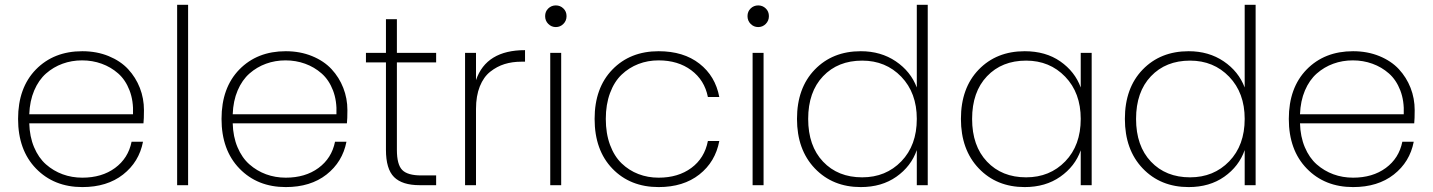

<svg xmlns="http://www.w3.org/2000/svg" viewBox="-20 -760 5880 788"><path d="M100.1 -291H525.9Q528.3 -345.7 511.7 -388.9Q495.1 -432.1 465.1 -458.5Q435.1 -484.9 397.2 -498.5Q359.4 -512.2 316.9 -512.2Q274.4 -512.2 236.8 -498.5Q199.2 -484.9 168.9 -458.3Q138.7 -431.6 120.4 -388.7Q102.1 -345.7 100.1 -291ZM566.9 -178.2Q550.8 -95.2 485.1 -43.7Q419.4 7.8 317.9 7.8Q201.7 7.8 127.9 -68.1Q54.2 -144 54.2 -272Q54.2 -399.9 127.4 -474.9Q200.7 -549.8 317.9 -549.8Q377 -549.8 425.8 -529.8Q474.6 -509.8 505.9 -476.1Q537.1 -442.4 554 -399.2Q570.8 -356 570.8 -308.1Q570.8 -272 568.8 -253.9H100.1Q101.6 -199.2 119.9 -155.8Q138.2 -112.3 168.7 -85.4Q199.2 -58.6 237.1 -44.7Q274.9 -30.8 317.9 -30.8Q397.9 -30.8 452.1 -70.6Q506.3 -110.4 520 -178.2Z M707 0V-740.2H752V0Z M935.1 -291H1360.8Q1363.3 -345.7 1346.7 -388.9Q1330.1 -432.1 1300 -458.5Q1270 -484.9 1232.2 -498.5Q1194.3 -512.2 1151.9 -512.2Q1109.4 -512.2 1071.8 -498.5Q1034.2 -484.9 1003.9 -458.3Q973.6 -431.6 955.3 -388.7Q937 -345.7 935.1 -291ZM1401.9 -178.2Q1385.7 -95.2 1320.1 -43.7Q1254.4 7.8 1152.8 7.8Q1036.6 7.8 962.9 -68.1Q889.2 -144 889.2 -272Q889.2 -399.9 962.4 -474.9Q1035.6 -549.8 1152.8 -549.8Q1211.9 -549.8 1260.7 -529.8Q1309.6 -509.8 1340.8 -476.1Q1372.1 -442.4 1388.9 -399.2Q1405.8 -356 1405.8 -308.1Q1405.8 -272 1403.8 -253.9H935.1Q936.5 -199.2 954.8 -155.8Q973.1 -112.3 1003.7 -85.4Q1034.2 -58.6 1072 -44.7Q1109.9 -30.8 1152.8 -30.8Q1232.9 -30.8 1287.1 -70.6Q1341.3 -110.4 1355 -178.2Z M1564 -145V-503.9H1481.9V-543H1564V-681.2H1608.9V-543H1770V-503.9H1608.9V-145Q1608.9 -84.5 1630.9 -62.3Q1652.8 -40 1709 -40H1770V0H1702.1Q1630.9 0 1597.4 -33.2Q1564 -66.4 1564 -145Z M1933.6 -313V0H1888.7V-543H1933.6V-431.2Q1975.6 -554.2 2134.8 -554.2V-506.8H2119.6Q2082.5 -506.8 2051 -497.1Q2019.5 -487.3 1992.2 -465.8Q1964.8 -444.3 1949.2 -405.3Q1933.6 -366.2 1933.6 -313Z M2238.3 0V-543H2283.2V0ZM2292.2 -661.9Q2279.3 -648.9 2261.2 -648.9Q2243.2 -648.9 2230.2 -661.9Q2217.3 -674.8 2217.3 -693.8Q2217.3 -712.9 2230.2 -725.3Q2243.2 -737.8 2261.2 -737.8Q2279.3 -737.8 2292.2 -725.3Q2305.2 -712.9 2305.2 -693.8Q2305.2 -674.8 2292.2 -661.9Z M2420.4 -272Q2420.4 -399.4 2493.4 -474.6Q2566.4 -549.8 2683.1 -549.8Q2785.2 -549.8 2850.6 -498.8Q2916 -447.8 2932.1 -361.8H2885.3Q2871.6 -431.2 2817.1 -471.7Q2762.7 -512.2 2683.1 -512.2Q2638.7 -512.2 2600.1 -497.3Q2561.5 -482.4 2531.2 -453.6Q2501 -424.8 2483.6 -377.9Q2466.3 -331.1 2466.3 -272Q2466.3 -212.4 2483.6 -165.5Q2501 -118.7 2531.2 -89.6Q2561.5 -60.5 2600.1 -45.7Q2638.7 -30.8 2683.1 -30.8Q2763.2 -30.8 2817.4 -70.8Q2871.6 -110.8 2885.3 -181.2H2932.1Q2916 -95.7 2850.3 -43.9Q2784.7 7.8 2683.1 7.8Q2566.4 7.8 2493.4 -67.9Q2420.4 -143.6 2420.4 -272Z M3068.8 0V-543H3113.8V0ZM3122.8 -661.9Q3109.9 -648.9 3091.8 -648.9Q3073.7 -648.9 3060.8 -661.9Q3047.9 -674.8 3047.9 -693.8Q3047.9 -712.9 3060.8 -725.3Q3073.7 -737.8 3091.8 -737.8Q3109.9 -737.8 3122.8 -725.3Q3135.7 -712.9 3135.7 -693.8Q3135.7 -674.8 3122.8 -661.9Z M3251 -272Q3251 -398.9 3324 -474.4Q3397 -549.8 3512.7 -549.8Q3595.2 -549.8 3656.5 -508.3Q3717.8 -466.8 3742.7 -400.9V-740.2H3787.6V0H3742.7V-144Q3719.2 -77.1 3658.9 -34.7Q3598.6 7.8 3512.7 7.8Q3397.5 7.8 3324.2 -68.8Q3251 -145.5 3251 -272ZM3742.7 -272Q3742.7 -378.9 3679 -445.1Q3615.2 -511.2 3518.6 -511.2Q3418.9 -511.2 3357.9 -447Q3296.9 -382.8 3296.9 -272Q3296.9 -161.1 3357.9 -96.7Q3418.9 -32.2 3518.6 -32.2Q3615.7 -32.2 3679.2 -97.9Q3742.7 -163.6 3742.7 -272Z M3923.8 -272Q3923.8 -398.9 3996.8 -474.4Q4069.8 -549.8 4185.5 -549.8Q4271.5 -549.8 4331.5 -508.1Q4391.6 -466.3 4415.5 -400.9V-543H4460.4V0H4415.5V-143.1Q4392.1 -77.1 4331.5 -34.7Q4271 7.8 4185.5 7.8Q4070.3 7.8 3997.1 -68.8Q3923.8 -145.5 3923.8 -272ZM4415.5 -272Q4415.5 -378.9 4351.8 -445.1Q4288.1 -511.2 4191.4 -511.2Q4091.8 -511.2 4030.8 -447Q3969.7 -382.8 3969.7 -272Q3969.7 -161.1 4030.8 -96.7Q4091.8 -32.2 4191.4 -32.2Q4288.6 -32.2 4352.1 -97.9Q4415.5 -163.6 4415.5 -272Z M4596.7 -272Q4596.7 -398.9 4669.7 -474.4Q4742.7 -549.8 4858.4 -549.8Q4940.9 -549.8 5002.2 -508.3Q5063.5 -466.8 5088.4 -400.9V-740.2H5133.3V0H5088.4V-144Q5064.9 -77.1 5004.6 -34.7Q4944.3 7.8 4858.4 7.8Q4743.2 7.8 4669.9 -68.8Q4596.7 -145.5 4596.7 -272ZM5088.4 -272Q5088.4 -378.9 5024.7 -445.1Q4960.9 -511.2 4864.3 -511.2Q4764.6 -511.2 4703.6 -447Q4642.6 -382.8 4642.6 -272Q4642.6 -161.1 4703.6 -96.7Q4764.6 -32.2 4864.3 -32.2Q4961.4 -32.2 5024.9 -97.9Q5088.4 -163.6 5088.4 -272Z M5315.4 -291H5741.2Q5743.7 -345.7 5727.1 -388.9Q5710.4 -432.1 5680.4 -458.5Q5650.4 -484.9 5612.5 -498.5Q5574.7 -512.2 5532.2 -512.2Q5489.7 -512.2 5452.1 -498.5Q5414.6 -484.9 5384.3 -458.3Q5354 -431.6 5335.7 -388.7Q5317.4 -345.7 5315.4 -291ZM5782.2 -178.2Q5766.1 -95.2 5700.4 -43.7Q5634.8 7.8 5533.2 7.8Q5417 7.8 5343.3 -68.1Q5269.5 -144 5269.5 -272Q5269.5 -399.9 5342.8 -474.9Q5416 -549.8 5533.2 -549.8Q5592.3 -549.8 5641.1 -529.8Q5689.9 -509.8 5721.2 -476.1Q5752.4 -442.4 5769.3 -399.2Q5786.1 -356 5786.1 -308.1Q5786.1 -272 5784.2 -253.9H5315.4Q5316.9 -199.2 5335.2 -155.8Q5353.5 -112.3 5384 -85.4Q5414.6 -58.6 5452.4 -44.7Q5490.2 -30.8 5533.2 -30.8Q5613.3 -30.8 5667.5 -70.6Q5721.7 -110.4 5735.4 -178.2Z"/></svg>

Font: SVN-Poppins ExtraLight
Style: Regular
Weight: 200
Designer: Ninad Kale (Devanagari), Jonny Pinhorn (Latin)
Foundry: Indian Type Foundry
Version: Version 3.002 2017